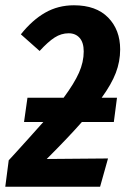

<svg xmlns="http://www.w3.org/2000/svg" viewBox="-37 -707 480 727"><path d="M348 -337H406L394 -245H273Q223 -188 140 -105L372 -107L342 0H-17L-4 -100L19 -125Q44 -153 71.5 -183Q99 -213 127 -245H54L67 -337H204Q244 -391 262 -431.5Q280 -472 280 -512Q280 -546 264.5 -563.5Q249 -581 223 -581Q195 -581 170 -565Q145 -549 113 -514L42 -577Q85 -631 134 -659Q183 -687 243 -687Q327 -687 372.5 -640.5Q418 -594 418 -520Q418 -474 401.5 -431Q385 -388 348 -337Z"/></svg>

Font: Fira Sans Compressed SemiBold
Style: Italic
Weight: 600
Width: 1
Italic angle: -8°
Designer: bBox Type GmbH & Carrois Corporate GbR & Edenspiekermann AG
Foundry: bBox Type GmbH & Carrois Corporate GbR & Edenspiekermann AG
Version: Version 4.301